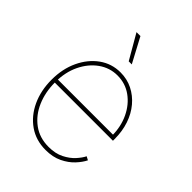

<svg xmlns="http://www.w3.org/2000/svg" viewBox="-217 -870 996 996"><g transform="rotate(45 281.0 -372.0)"><path d="M293.9 11.2Q223.1 11.2 170.2 -25.6Q117.2 -62.5 87.6 -126Q58.1 -189.5 58.1 -269Q58.1 -348.6 87.9 -411.9Q117.7 -475.1 168.9 -512Q220.2 -548.8 284.7 -548.8Q333 -548.8 373.5 -528.6Q414.1 -508.3 444.3 -472.4Q474.6 -436.5 491 -387.9Q507.3 -339.4 507.3 -282.7V-270H69.8V-292.5H494.6L485.4 -283.7Q485.4 -351.6 459.2 -406.5Q433.1 -461.4 387.9 -493.9Q342.8 -526.4 284.7 -526.4Q228 -526.4 181.6 -493.2Q135.3 -460 107.9 -403.1Q80.6 -346.2 80.6 -274.4V-271.5Q80.6 -199.7 106 -140.9Q131.3 -82 179.2 -46.6Q227.1 -11.2 293.9 -11.2Q343.3 -11.2 378.4 -29.1Q413.6 -46.9 435.8 -71.5Q458 -96.2 467.8 -116.7L487.3 -106.4Q475.1 -81.1 449.7 -53.7Q424.3 -26.4 385.5 -7.6Q346.7 11.2 293.9 11.2ZM273.9 -619.1 195.3 -754.9H224.1L296.4 -619.1Z"/></g></svg>

Font: Inter 17pt Thin
Style: Regular
Weight: 250
Version: Version 4.001;git-66647c0bb